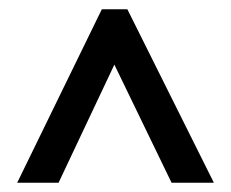

<svg xmlns="http://www.w3.org/2000/svg" viewBox="-20 -786 497 413"><path d="M17 -393 199 -766H254L440 -393H349L226 -647L106 -393Z"/></svg>

Font: Noto Sans Tamil UI ExtraCondensed Medium
Style: Regular
Weight: 500
Width: 2
Designer: Jelle Bosma - Monotype Design Team
Foundry: Monotype Imaging Inc.
Version: Version 2.004; ttfautohint (v1.8.4.7-5d5b)